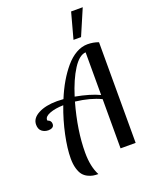

<svg xmlns="http://www.w3.org/2000/svg" viewBox="-240 -1103 1039 1319"><g transform="rotate(-20 280.0 -443.0)"><path d="M557.1 0H446.8V-359.9Q371.1 -396.5 262.2 -409.2Q208 -216.3 208 -55.2Q208 47.9 243.2 113.8Q222.2 113.8 205.1 110.8Q188 107.9 167.7 97.9Q147.5 87.9 133.5 70.8Q119.6 53.7 110.4 22.5Q101.1 -8.8 101.1 -50.8Q101.1 -122.6 121.6 -220.2Q142.1 -317.9 178.2 -413.1Q118.7 -411.6 78.9 -396.5Q39.1 -381.3 39.1 -356.9Q39.1 -353 40 -351.1Q65.9 -343.3 65.9 -317.9Q65.9 -301.3 54 -293.7Q42 -286.1 24.9 -286.1Q-3.4 -286.1 -23.2 -302Q-43 -317.9 -43 -351.1Q-43 -397.9 10.3 -426Q63.5 -454.1 147 -454.1Q161.6 -454.1 193.8 -452.1Q219.7 -515.1 250.2 -567.1Q280.8 -619.1 316.4 -661.1Q352.1 -703.1 393.3 -726.6Q434.6 -750 477.1 -750Q519.5 -750 557.1 -735.8ZM272 -441.9Q380.4 -421.9 446.8 -390.1V-702.1Q399.4 -699.2 353.5 -627.4Q307.6 -555.7 272 -441.9ZM397.9 -811 449.2 -1000H534.2L453.1 -811Z"/></g></svg>

Font: Lobster Two
Style: Regular
Weight: 400
Designer: Pablo Impallari
Foundry: Pablo Impallari. www.impallari.com
Version: Version 1.006